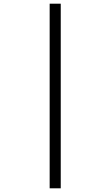

<svg xmlns="http://www.w3.org/2000/svg" viewBox="-20 -780 599 1040"><path d="M249 240V-760H309V240Z"/></svg>

Font: Noto Serif Makasar
Style: Regular
Weight: 400
Designer: Sérgio Martins
Version: Version 1.001; ttfautohint (v1.8.4.7-5d5b)